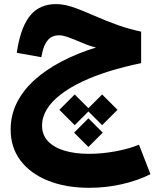

<svg xmlns="http://www.w3.org/2000/svg" viewBox="-20 -520 774 916"><path d="M247.6 -500.5Q170.9 -500.5 126.7 -449Q82.5 -397.5 64 -292.5L60.1 -268.1L177.2 -247.1L181.2 -266.6Q189.5 -307.1 208.7 -329.3Q228 -351.6 261.7 -351.6Q277.8 -351.6 297.9 -345Q317.9 -338.4 349.1 -325.2Q370.6 -315.9 392.3 -307.4Q414.1 -298.8 438 -293.5Q346.7 -265.1 271.7 -225.6Q196.8 -186 142.8 -136.7Q88.9 -87.4 59.8 -28.6Q30.8 30.3 30.8 97.7Q30.8 184.1 78.1 246.3Q125.5 308.6 210.2 342.3Q294.9 376 405.8 376Q485.4 376 561 358.9Q636.7 341.8 697.8 311L643.1 170.4Q596.2 189.9 531.2 201.9Q466.3 213.9 403.8 213.9Q336.9 213.9 286.6 198.5Q236.3 183.1 208.5 153.3Q180.7 123.5 180.7 79.6Q180.7 38.6 203.6 1.2Q226.6 -36.1 269 -68.8Q311.5 -101.6 370.4 -129.6Q429.2 -157.7 500.7 -179.9Q572.3 -202.1 653.3 -218.8V-369.1Q599.1 -380.4 545.2 -399.2Q491.2 -418 423.3 -447.8Q379.9 -466.8 348.9 -478.5Q317.9 -490.2 293.9 -495.4Q270 -500.5 247.6 -500.5ZM263.2 3.9 336.4 77.1 409.7 3.9 336.4 -69.3ZM394 3.9 467.3 77.1 540.5 3.9 467.3 -69.3ZM333.5 112.8 401.9 181.2 470.2 112.8 401.9 44.4Z"/></svg>

Font: Estedad-FD-VF Thin
Style: Regular
Weight: 100
Designer: Amin Abedi
Version: Version 5.0